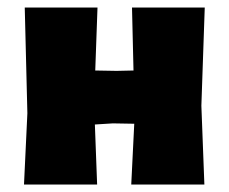

<svg xmlns="http://www.w3.org/2000/svg" viewBox="-20 -492 611 512"><path d="M44 0 53 -190 46 -472H240L234 -304L291 -303L336 -304L332 -472H526L517 -210L525 0H330L338 -162L281 -163L233 -160L239 0Z"/></svg>

Font: Alegreya Sans SC Black
Style: Regular
Weight: 900
Designer: Juan Pablo del Peral
Foundry: Huerta Tipografica
Version: Version 2.007